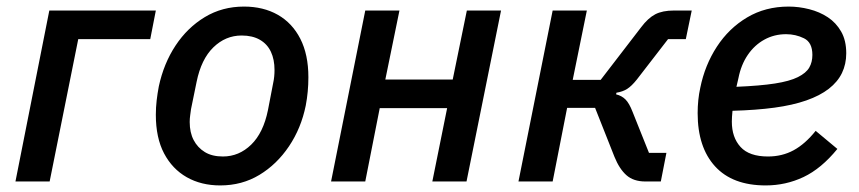

<svg xmlns="http://www.w3.org/2000/svg" viewBox="-20 -552 2614 584"><path d="M27 0 130 -520H454L437 -433H218L131 0Z M650 12Q592 12 548 -13Q504 -38 479 -85.5Q454 -133 454 -203Q454 -225 456.5 -246.5Q459 -268 463 -289Q478 -359 514 -413.5Q550 -468 603 -500Q656 -532 722 -532Q781 -532 825 -507Q869 -482 893.5 -434Q918 -386 918 -317Q918 -295 916 -273.5Q914 -252 910 -231Q896 -162 859 -107Q822 -52 769 -20Q716 12 650 12ZM658 -76Q707 -76 744 -112Q781 -148 795 -217L811 -300Q813 -309 814 -319Q815 -329 815 -339Q815 -371 804 -394.5Q793 -418 770.5 -431Q748 -444 715 -444Q666 -444 629 -408Q592 -372 578 -303L561 -220Q560 -212 558.5 -201.5Q557 -191 557 -181Q557 -149 569 -126Q581 -103 603 -89.5Q625 -76 658 -76Z M987 0 1091 -520H1195L1152 -310H1357L1400 -520H1504L1399 0H1295L1340 -223H1135L1091 0Z M1557 0 1661 -520H1765L1722 -309H1807L1930 -469Q1951 -497 1973 -508.5Q1995 -520 2030 -520H2084L2066 -433H2012L1917 -310Q1901 -290 1887.5 -281.5Q1874 -273 1855 -270L1854 -265Q1871 -261 1882.5 -249.5Q1894 -238 1904 -212L1954 -87H2007L1990 0H1943Q1907 0 1885.5 -19Q1864 -38 1849 -75L1790 -224H1705L1661 0Z M2309 12Q2208 12 2155 -46Q2102 -104 2102 -208Q2102 -228 2104 -247.5Q2106 -267 2110 -285Q2124 -354 2160.5 -410Q2197 -466 2252.5 -499Q2308 -532 2379 -532Q2410 -532 2441.5 -524Q2473 -516 2498 -499.5Q2523 -483 2538.5 -456Q2554 -429 2554 -390Q2554 -357 2541 -330Q2528 -303 2501 -282Q2474 -261 2432.5 -246.5Q2391 -232 2335.5 -224.5Q2280 -217 2208 -215Q2207 -206 2206.5 -197Q2206 -188 2206 -182Q2206 -134 2232.5 -105Q2259 -76 2316 -76Q2359 -76 2394 -95Q2429 -114 2461 -154L2527 -99Q2478 -39 2424 -13.5Q2370 12 2309 12ZM2371 -448Q2335 -448 2305 -431.5Q2275 -415 2254.5 -385Q2234 -355 2226 -314L2220 -288Q2292 -291 2337 -298Q2382 -305 2407 -317.5Q2432 -330 2441.5 -346.5Q2451 -363 2451 -385Q2451 -423 2425.5 -435.5Q2400 -448 2371 -448Z"/></svg>

Font: IBM Plex Sans Medium
Style: Italic
Weight: 500
Italic angle: -11.31°
Designer: Mike Abbink, Paul van der Laan, Pieter van Rosmalen
Foundry: Bold Monday
Version: Version 3.201